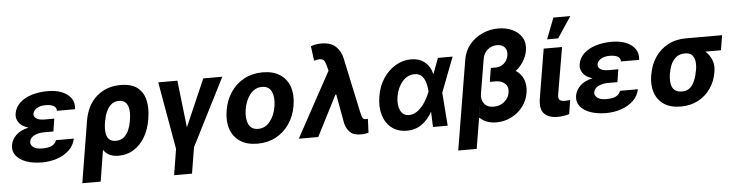

<svg xmlns="http://www.w3.org/2000/svg" viewBox="-54 -1057 5863 1531"><g transform="rotate(-5 2877.5 -291.0)"><path d="M161.6 -276.3Q106.9 -292.3 84.7 -325.3Q62.5 -358.3 68.9 -395.6Q77.1 -446 114.3 -481Q151.6 -516 210 -534.3Q268.5 -552.6 339.5 -552.6Q403.8 -552.6 452.1 -533.2Q500.4 -513.8 525.6 -477.6Q550.8 -441.4 544.7 -389.9H398.8Q400.2 -416.9 376.6 -429.7Q353 -442.5 313.2 -442.5Q267.8 -442.5 241.5 -424.9Q215.2 -407.3 210.9 -383.5Q207.4 -359 229.6 -344.3Q251.8 -329.5 295.8 -329.5H372.9L365.4 -285.9H365.8L356.5 -228H279.1Q239.3 -228 205.3 -212.2Q171.2 -196.4 165.1 -163Q161.6 -138.1 184.8 -119.5Q208.1 -100.9 257.5 -100.9Q307.9 -100.9 335 -115.2Q362.2 -129.6 371.1 -157.3H514.2Q502.8 -102.6 462.9 -65.3Q422.9 -28.1 366.1 -9.1Q309.3 9.9 246.4 9.9Q174.7 9.9 120.4 -9.4Q66.1 -28.8 38.4 -64.5Q10.7 -100.1 18.5 -148.4Q25.9 -192.5 60.9 -226.9Q95.9 -261.4 161.6 -276.3Z M550.4 203.1 631 -288.4Q652.3 -415.1 730.5 -482.8Q808.6 -550.4 921.9 -550.4Q1011.4 -550.4 1058.6 -511.5Q1105.8 -472.7 1119.3 -408.2Q1132.8 -343.8 1120 -267L1118.6 -257.1Q1105.1 -176.8 1069.2 -116.8Q1033.4 -56.8 979.8 -23.4Q926.1 9.9 858.7 9.9Q814.6 9.9 785.3 -5Q756 -19.9 737.9 -47.6L697.4 203.1ZM770.2 -246.8Q766 -214.8 769.5 -183.4Q773.1 -152 791 -131.2Q808.9 -110.4 847.3 -110.4Q886.7 -110.4 911.9 -132.1Q937.1 -153.8 951.3 -187.5Q965.6 -221.2 971.2 -257.1L972.7 -267Q980.1 -309.3 976.4 -345.3Q972.7 -381.4 954 -403.4Q935.4 -425.4 897 -425.4Q861.5 -425.4 836.6 -404.5Q811.8 -383.5 796.7 -349.3Q781.6 -315 774.9 -274.5Z M1223.7 -545.5H1376.8L1420.1 -168.3L1584.2 -545.5H1736.5L1462.4 -4.6L1428.6 203.1H1285.2L1318.9 -4.6Z M1970.2 10.7Q1886.7 10.7 1832.2 -25Q1777.7 -60.7 1755.5 -124.6Q1733.3 -188.6 1747.2 -273.1Q1760.7 -356.9 1803.3 -419.7Q1845.9 -482.6 1911.6 -517.6Q1977.3 -552.6 2059.7 -552.6Q2142.8 -552.6 2197.4 -516.9Q2252.1 -481.2 2274.3 -417.3Q2296.5 -353.3 2282.7 -268.5Q2269.2 -185 2226.4 -122.2Q2183.6 -59.3 2118.1 -24.3Q2052.6 10.7 1970.2 10.7ZM1985.4 -106.5Q2042.6 -106.5 2080.4 -154.1Q2118.3 -201.7 2130.3 -273.8Q2141.7 -344.5 2121.1 -390.8Q2100.5 -437.1 2044.4 -437.1Q1986.9 -437.1 1949 -389.2Q1911.2 -341.3 1899.5 -269.2Q1888.1 -198.9 1908.9 -152.7Q1929.7 -106.5 1985.4 -106.5Z M2797.2 8.9Q2737.2 8.9 2709.2 -20.8Q2681.1 -50.4 2672.2 -89.1L2629.3 -324.6H2622.5L2456.7 0H2301.1L2584.5 -519.9L2578.5 -543.7Q2571.7 -572.8 2563.4 -591.4Q2555 -610.1 2535.7 -615.2Q2516.3 -620.4 2476.6 -609L2461.6 -726.6Q2480.5 -733 2500.9 -736.9Q2521.3 -740.8 2545.1 -740.8Q2621.1 -740.8 2661 -703.1Q2701 -665.5 2713.1 -607.6L2807.5 -166.2Q2814.3 -137.1 2821 -122.9Q2827.8 -108.7 2849.1 -108.7Q2853 -108.7 2855.3 -109.2Q2857.6 -109.7 2863.6 -110.1L2859 1.1Q2849.8 3.9 2832.4 6.6Q2815 9.2 2797.2 8.9Z M3164.1 11.4Q3093.4 11 3045.1 -26.5Q2996.8 -63.9 2976.6 -129.8Q2956.3 -195.7 2970.5 -280.9Q2983.7 -361.9 3024.3 -422.9Q3065 -484 3123 -518.3Q3181.1 -552.6 3246.1 -552.6Q3315 -552.6 3358.1 -516Q3401.3 -479.4 3414.1 -421.2H3415.8L3462.7 -545.5H3579.9L3474.8 -271.3L3472.7 -266L3492.9 0H3375L3370.7 -120L3368.6 -119.7Q3337 -61.8 3286 -25Q3235.1 11.7 3164.1 11.4ZM3364.7 -285.9Q3362.6 -318.9 3353.7 -352.8Q3344.8 -386.7 3323.9 -409.4Q3302.9 -432.2 3264.6 -432.2Q3208.1 -432.2 3167.4 -384.9Q3126.8 -337.7 3114.3 -265.6Q3103.7 -198.5 3125 -155Q3146.3 -111.5 3192.5 -111.5Q3232.6 -111.5 3266.2 -138.3Q3299.7 -165.1 3324 -203.5Q3348.4 -241.8 3360.8 -275.9Z M3874.6 -420.5 3876.1 -428.6H3908Q3943.5 -428.6 3966.4 -442.6Q3989.3 -456.7 4001.4 -477.5Q4013.5 -498.2 4016 -518.1Q4022.4 -556.1 4002.1 -580.8Q3981.9 -605.5 3940 -605.5Q3898.1 -605.5 3865.6 -579.2Q3833.1 -552.9 3824.9 -504.6L3707 204.5H3559.3L3678.6 -513.8Q3690.3 -582.4 3731.7 -632.5Q3773.1 -682.5 3833.3 -709.9Q3893.5 -737.2 3961.3 -737.2Q4024.9 -737.2 4075.1 -713.4Q4125.4 -689.6 4151.1 -645.8Q4176.8 -601.9 4166.5 -541.9Q4159.4 -500 4134.9 -459.2Q4110.4 -418.3 4071.4 -387.8Q4116.1 -359.4 4133.9 -311.8Q4151.6 -264.2 4142.4 -208.1Q4132.1 -144.5 4094.3 -95.9Q4056.5 -47.2 4001.2 -19.9Q3946 7.5 3883.2 7.5Q3846.6 7.5 3813 -3.2Q3779.5 -13.8 3752.5 -39.8L3747.9 -37.6L3779.1 -228Q3772 -183.6 3796 -151.5Q3820 -119.3 3872.5 -119.3Q3922.9 -119.3 3957.9 -148.8Q3992.9 -178.3 3999.6 -220.9Q4007.1 -267 3978.7 -293Q3950.3 -318.9 3904.5 -318.9H3858L3860.4 -333.1H3859.7L3873.9 -416.9Z M4308.9 -545.5H4456L4392 -170.8Q4387.1 -138.1 4399.7 -127.1Q4412.3 -116.1 4440.3 -116.1Q4454.2 -116.1 4464.5 -117.2Q4474.8 -118.3 4483.7 -119L4465.9 -7.8Q4446 -1.4 4422.2 2.5Q4398.4 6.4 4373.2 6.4Q4301.5 6.4 4265.8 -30.5Q4230.1 -67.5 4243.6 -152.7ZM4342.3 -616.8 4407.7 -785.5H4543L4431.1 -616.8Z M4676.5 -276.3Q4621.8 -292.3 4599.6 -325.3Q4577.4 -358.3 4583.8 -395.6Q4592 -446 4629.3 -481Q4666.5 -516 4725 -534.3Q4783.4 -552.6 4854.4 -552.6Q4918.7 -552.6 4967 -533.2Q5015.3 -513.8 5040.5 -477.6Q5065.7 -441.4 5059.7 -389.9H4913.7Q4915.1 -416.9 4891.5 -429.7Q4867.9 -442.5 4828.1 -442.5Q4782.7 -442.5 4756.4 -424.9Q4730.1 -407.3 4725.9 -383.5Q4722.3 -359 4744.5 -344.3Q4766.7 -329.5 4810.7 -329.5H4887.8L4880.3 -285.9H4880.7L4871.4 -228H4794Q4754.3 -228 4720.2 -212.2Q4686.1 -196.4 4680 -163Q4676.5 -138.1 4699.8 -119.5Q4723 -100.9 4772.4 -100.9Q4822.8 -100.9 4850 -115.2Q4877.1 -129.6 4886 -157.3H5029.1Q5017.8 -102.6 4977.8 -65.3Q4937.9 -28.1 4881 -9.1Q4824.2 9.9 4761.4 9.9Q4689.6 9.9 4635.3 -9.4Q4581 -28.8 4553.3 -64.5Q4525.6 -100.1 4533.4 -148.4Q4540.8 -192.5 4575.8 -226.9Q4610.8 -261.4 4676.5 -276.3Z M5144.2 -258.5 5147 -269.9Q5159.4 -343.4 5198.9 -402Q5238.3 -460.6 5301.1 -494.5Q5364 -528.4 5446.7 -528.4H5735.4L5715.9 -409.4H5592Q5623.6 -381 5640.8 -339Q5658 -296.9 5649.9 -248.6L5648.4 -238.6Q5637.1 -168.7 5598.7 -112.4Q5560.4 -56.1 5499.3 -23.1Q5438.2 9.9 5358.7 9.9Q5275.9 9.9 5223.9 -25.4Q5171.9 -60.7 5151.8 -121.4Q5131.7 -182.2 5144.2 -258.5ZM5296.9 -269.9 5294 -258.5Q5287.6 -217.3 5292.1 -183.2Q5296.5 -149.1 5316.9 -129.1Q5337.4 -109 5378.2 -109Q5433.6 -109 5462.5 -152.7Q5491.5 -196.4 5501.4 -258.5L5504.3 -269.9Q5510.7 -307.5 5506.4 -339.3Q5502.1 -371.1 5483.5 -390.3Q5464.8 -409.4 5427.2 -409.4Q5388.1 -409.4 5361.3 -390.3Q5334.5 -371.1 5318.9 -339.3Q5303.3 -307.5 5296.9 -269.9Z"/></g></svg>

Font: Inter UI
Style: Bold Italic
Weight: 700
Italic angle: 9.39999°
Designer: Rasmus Andersson
Foundry: rsms
Version: 3.2;8d6f07862